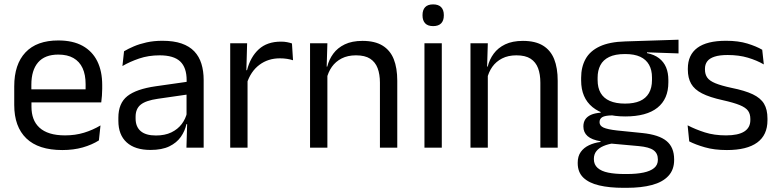

<svg xmlns="http://www.w3.org/2000/svg" viewBox="-20 -690 3638 897"><path d="M271 11Q159.5 11 103 -43.5Q46.5 -98 46.5 -199.5V-286.5Q46.5 -389.5 99 -445.2Q151.5 -501 252.5 -501Q320.5 -501 366 -475.8Q411.5 -450.5 434.5 -404Q457.5 -357.5 457.5 -293V-275Q457.5 -259 456.2 -243Q455 -227 453 -211.5H378.5Q379.5 -235.5 379.8 -257Q380 -278.5 380 -296.5Q380 -341 365.8 -371.8Q351.5 -402.5 323.2 -418.8Q295 -435 252.5 -435Q189.5 -435 158 -398.5Q126.5 -362 126.5 -294V-247.5L127 -237.5V-191Q127 -160.5 136 -136Q145 -111.5 164.2 -93.8Q183.5 -76 213.2 -66.8Q243 -57.5 284 -57.5Q331.5 -57.5 372.5 -70Q413.5 -82.5 449.5 -104L442 -34Q409.5 -13.5 366.5 -1.2Q323.5 11 271 11ZM89 -211.5V-272.5H436V-211.5Z M851 0 854.5 -118.5 851.5 -131V-286.5L852 -315Q852 -374.5 821.8 -403Q791.5 -431.5 726 -431.5Q673.5 -431.5 629.8 -416.5Q586 -401.5 552 -381.5L559.5 -450.5Q578.5 -462 604.8 -473.2Q631 -484.5 664.8 -492Q698.5 -499.5 739 -499.5Q791.5 -499.5 828.2 -486.8Q865 -474 887.8 -450Q910.5 -426 921 -392Q931.5 -358 931.5 -316V0ZM683 10.5Q610.5 10.5 571.8 -24.8Q533 -60 533 -125.5V-140Q533 -207.5 574.8 -240.8Q616.5 -274 707.5 -287L862 -309L866.5 -250L717.5 -228.5Q661.5 -220.5 637.5 -201.2Q613.5 -182 613.5 -144.5V-136.5Q613.5 -98 637.2 -77.5Q661 -57 708.5 -57Q750.5 -57 780.5 -71.5Q810.5 -86 829 -110.5Q847.5 -135 854 -165L866.5 -110H851Q844 -78 824.8 -50.5Q805.5 -23 771 -6.2Q736.5 10.5 683 10.5Z M1132.5 -298.5 1114 -361 1134 -362Q1150 -424 1189 -459.8Q1228 -495.5 1292.5 -495.5Q1308.5 -495.5 1321.2 -493Q1334 -490.5 1344 -487L1349 -408.5Q1336.5 -412.5 1321.2 -415Q1306 -417.5 1287.5 -417.5Q1232.5 -417.5 1191.8 -387Q1151 -356.5 1132.5 -298.5ZM1055.5 0V-488H1134.5L1130.5 -344L1136.5 -338V0Z M1755 0V-303.5Q1755 -343 1744.2 -371.5Q1733.5 -400 1709.2 -415.8Q1685 -431.5 1643 -431.5Q1604.5 -431.5 1576.2 -417Q1548 -402.5 1530.5 -377.8Q1513 -353 1506 -321.5L1491.5 -379H1509Q1517 -412 1537 -439.2Q1557 -466.5 1590.8 -482.8Q1624.5 -499 1673.5 -499Q1731.5 -499 1767.2 -477Q1803 -455 1819.5 -413.8Q1836 -372.5 1836 -312.5V0ZM1428.5 0V-488H1509.5L1506 -371L1509.5 -366.5V0Z M1963 0V-488H2044V0ZM2003.5 -568Q1978.5 -568 1966.2 -581.2Q1954 -594.5 1954 -617.5V-620Q1954 -643.5 1966.2 -656.5Q1978.5 -669.5 2003.5 -669.5Q2028.5 -669.5 2041 -656.5Q2053.5 -643.5 2053.5 -620V-617.5Q2053.5 -594 2041 -581Q2028.5 -568 2003.5 -568Z M2504.5 0V-303.5Q2504.5 -343 2493.8 -371.5Q2483 -400 2458.8 -415.8Q2434.5 -431.5 2392.5 -431.5Q2354 -431.5 2325.8 -417Q2297.5 -402.5 2280 -377.8Q2262.5 -353 2255.5 -321.5L2241 -379H2258.5Q2266.5 -412 2286.5 -439.2Q2306.5 -466.5 2340.2 -482.8Q2374 -499 2423 -499Q2481 -499 2516.8 -477Q2552.5 -455 2569 -413.8Q2585.5 -372.5 2585.5 -312.5V0ZM2178 0V-488H2259L2255.5 -371L2259 -366.5V0Z M2901 -146Q2801.5 -146 2748.2 -189.5Q2695 -233 2695 -314V-326.5Q2695 -377 2715.8 -414.5Q2736.5 -452 2782 -473.2Q2827.5 -494.5 2901 -496.5L3150 -504.5V-440.5L3003 -445.5L3002.5 -442Q3037 -435 3059 -418Q3081 -401 3091.8 -375.5Q3102.5 -350 3102.5 -316V-305Q3102.5 -227.5 3051.5 -186.8Q3000.5 -146 2901 -146ZM2897.5 123H2909Q2954 123 2986.2 116.2Q3018.5 109.5 3036 95Q3053.5 80.5 3053.5 56.5V54.5Q3053.5 26.5 3033.2 11.8Q3013 -3 2964 -7.5L2826 -20L2849 -21Q2821 -17 2799.8 -8Q2778.5 1 2766.5 15.8Q2754.5 30.5 2754.5 52.5V53.5Q2754.5 79 2772 94.5Q2789.5 110 2821.5 116.5Q2853.5 123 2897.5 123ZM2893 187.5Q2827 187.5 2779.2 176.2Q2731.5 165 2705.2 139.8Q2679 114.5 2679 72V70Q2679 40 2693.2 20Q2707.5 0 2731.8 -11.5Q2756 -23 2786 -27L2785.5 -30Q2744.5 -37 2725 -54.2Q2705.5 -71.5 2705.5 -99V-99.5Q2705.5 -118.5 2714.2 -132Q2723 -145.5 2740.8 -153.5Q2758.5 -161.5 2786 -163.5V-173.5L2879 -150L2841 -151Q2807 -150.5 2794 -142.8Q2781 -135 2781 -119.5V-119Q2781 -102.5 2799.5 -94Q2818 -85.5 2862.5 -80.5L2981 -68.5Q3058.5 -60.5 3094 -31.2Q3129.5 -2 3129.5 55V57.5Q3129.5 103 3102.5 132Q3075.5 161 3026 174.2Q2976.5 187.5 2907.5 187.5ZM2900 -206Q2942 -206 2969.8 -218.2Q2997.5 -230.5 3011.8 -255.2Q3026 -280 3026 -316V-328Q3026 -363 3012.2 -387.5Q2998.5 -412 2971 -424.8Q2943.5 -437.5 2902 -437.5H2899Q2854 -437.5 2825.8 -423.8Q2797.5 -410 2784.8 -385.2Q2772 -360.5 2772 -327.5V-316Q2772 -280 2786.2 -255.5Q2800.5 -231 2829 -218.5Q2857.5 -206 2900 -206Z M3376 11Q3317 11 3273 -1.8Q3229 -14.5 3200 -29.5L3192.5 -104.5Q3229 -85.5 3272.8 -71.5Q3316.5 -57.5 3372 -57.5Q3428.5 -57.5 3457 -75.5Q3485.5 -93.5 3485.5 -129V-134.5Q3485.5 -157.5 3474.8 -172.5Q3464 -187.5 3436 -199Q3408 -210.5 3356.5 -222Q3295 -235.5 3259.5 -253.8Q3224 -272 3208.8 -299Q3193.5 -326 3193.5 -365V-369.5Q3193.5 -433.5 3238 -466.5Q3282.5 -499.5 3372 -499.5Q3429.5 -499.5 3471.8 -486.5Q3514 -473.5 3541 -457.5L3548.5 -389Q3516 -408 3474 -420.5Q3432 -433 3379.5 -433Q3341.5 -433 3318 -425.2Q3294.5 -417.5 3284 -403.2Q3273.5 -389 3273.5 -369V-365Q3273.5 -343 3284 -327.8Q3294.5 -312.5 3321.8 -301.2Q3349 -290 3397.5 -279.5Q3460 -267 3496.8 -249.5Q3533.5 -232 3549.5 -205.2Q3565.5 -178.5 3565.5 -136.5V-128Q3565.5 -59 3517.5 -24Q3469.5 11 3376 11Z"/></svg>

Font: Anek Telugu Medium
Style: Regular
Weight: 400
Version: Version 1.003